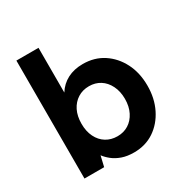

<svg xmlns="http://www.w3.org/2000/svg" viewBox="-167 -862 986 1015"><g transform="rotate(-30 326.5 -354.0)"><path d="M365 12Q323 12 292 1Q261 -10 239 -27.5Q217 -45 203 -64L188 0H68V-720H203V-447Q228 -487 268.5 -508Q309 -529 362 -529Q433 -529 486.5 -494Q540 -459 571 -398.5Q602 -338 602 -259Q602 -182 571.5 -120.5Q541 -59 488 -23.5Q435 12 365 12ZM332 -106Q370 -106 399.5 -124.5Q429 -143 446.5 -177.5Q464 -212 464 -258Q464 -304 446.5 -339Q429 -374 399.5 -392.5Q370 -411 332 -411Q293 -411 263 -392Q233 -373 216 -339Q199 -305 199 -258Q199 -212 216 -177.5Q233 -143 263 -124.5Q293 -106 332 -106Z"/></g></svg>

Font: DM Sans 11pt
Style: Bold
Weight: 700
Version: Version 4.004;gftools[0.9.30]